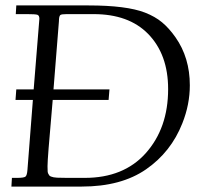

<svg xmlns="http://www.w3.org/2000/svg" viewBox="-20 -687 769 707"><path d="M104 -357.9 125 -617.9Q125 -630.1 117.7 -632.6Q110.4 -635 80.1 -635H38.1L40 -667H305.9Q445.8 -667 513.9 -640.6Q551.3 -626 576.8 -604.7Q602.3 -583.5 626 -550Q679 -474.6 679 -373Q679 -302.2 651.4 -232.9Q609.9 -127.4 518.1 -63.7Q426.3 0 281 0H22L23.9 -32H42Q67.6 -32 73.6 -36.5Q79.6 -41 81.1 -62L101.1 -319.1H37.1L40 -357.9ZM158.9 -139.9Q155 -90.3 155 -75Q155 -59.6 155.5 -55.1Q156 -50.5 158 -46.8Q159.9 -43 161.9 -40.6Q163.8 -38.3 168.7 -36.6Q173.6 -34.9 177.7 -34.1Q181.9 -33.2 190.4 -32.7Q203.6 -32 227.1 -32H292Q434.8 -32 516.1 -122.3Q599.1 -214.8 599.1 -358.9Q599.1 -487.1 524.9 -562.7Q453.6 -635 325 -635H225.1Q206.1 -635 202.1 -631.6Q197 -627 197 -608.9L177 -357.9H383.1L379.9 -319.1H174.1Z"/></svg>

Font: Linden Hill
Style: Italic
Weight: 400
Italic angle: -5.60001°
Version: Version 1.201